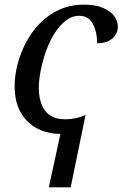

<svg xmlns="http://www.w3.org/2000/svg" viewBox="-20 -566 527 826"><path d="M240 10Q186 10 141 -13Q96 -36 69.5 -81.5Q43 -127 43 -197Q43 -241 55.5 -289.5Q68 -338 92 -383.5Q116 -429 152 -466Q188 -503 235.5 -524.5Q283 -546 341 -546Q391 -546 423.5 -532Q456 -518 471.5 -496.5Q487 -475 487 -450Q487 -431 476.5 -415Q466 -399 446.5 -389.5Q427 -380 398 -380Q398 -428 379.5 -463Q361 -498 321 -498Q289 -498 262 -476.5Q235 -455 213.5 -420.5Q192 -386 177.5 -344.5Q163 -303 155 -262Q147 -221 147 -189Q147 -125 174.5 -89Q202 -53 260 -53Q286 -53 308 -58Q330 -63 346 -71H348L284 240H190Z"/></svg>

Font: Noto Serif
Style: Italic
Weight: 400
Italic angle: -12°
Designer: Monotype Design Team
Foundry: Monotype Imaging Inc.
Version: Version 2.013